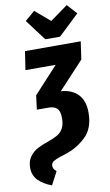

<svg xmlns="http://www.w3.org/2000/svg" viewBox="-144 -1005 728 1276"><g transform="rotate(-10 219.5 -366.5)"><path d="M323 -749H224L117 -891L183 -948L284 -862L403 -948L463 -882ZM77 -695H453L436 -575L265 -391Q339 -386 380.5 -343Q422 -300 422 -220Q422 -113 361 -55.5Q300 2 221 26Q178 39 157 48.5Q136 58 129.5 66.5Q123 75 123 88Q123 99 128 108Q133 117 145 127L99 215Q41 193 8.5 159.5Q-24 126 -24 75Q-24 30 -2 0Q20 -30 50.5 -46Q81 -62 123 -76Q165 -91 189.5 -105.5Q214 -120 228 -146Q242 -172 242 -215Q242 -260 223.5 -279Q205 -298 165 -298H87L99 -393L262 -570H58Z"/></g></svg>

Font: Fira Sans Extra Condensed ExtraBold
Style: Italic
Weight: 800
Width: 3
Italic angle: -8°
Designer: Carrois Corporate & Edenspiekermann AG
Foundry: Carrois Corporate GbR & Edenspiekermann AG
Version: Version 4.203